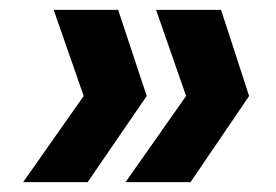

<svg xmlns="http://www.w3.org/2000/svg" viewBox="-20 -490 560 390"><path d="M220 -470 278 -295 158 -120H27L150 -295L89 -470ZM429 -470 486 -295 367 -120H235L358 -295L297 -470Z"/></svg>

Font: DM Sans 24pt ExtraBold
Style: Italic
Weight: 800
Italic angle: -10°
Designer: Colophon Foundry, Jonny Pinhorn
Foundry: Colophon Foundry
Version: Version 4.004;gftools[0.9.30]